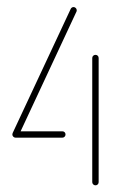

<svg xmlns="http://www.w3.org/2000/svg" viewBox="-20 -539 327 558"><path d="M170.4 -148.1Q170.4 -144.4 167.8 -141.7Q165.2 -138.9 161.1 -138.9H25.6Q21.9 -138.9 19.1 -141.7Q16.3 -144.4 16.3 -148.1Q16.3 -152.2 19.1 -154.8Q21.9 -157.4 25.6 -157.4H161.1Q165.2 -157.4 167.8 -154.8Q170.4 -152.2 170.4 -148.1ZM257.4 -379.6Q261.5 -379.6 264.1 -377Q266.7 -374.4 266.7 -370.4V-9.6Q266.7 -5.9 264.1 -3.1Q261.5 -0.4 257.4 -0.4Q253.7 -0.4 250.9 -3.1Q248.1 -5.9 248.1 -9.6V-370.4Q248.1 -374.4 250.9 -377Q253.7 -379.6 257.4 -379.6ZM25.2 -138.9Q21.5 -138.9 18.7 -141.7Q15.9 -144.4 15.9 -148.1Q15.9 -149.3 16.7 -152.2L185.6 -513.3Q186.7 -515.6 188.9 -517Q191.1 -518.5 193.7 -518.5Q197.4 -518.5 200.2 -515.7Q203 -513 203 -509.3Q203 -506.3 202.2 -505.2L33.7 -144.1Q32.6 -141.9 30.2 -140.4Q27.8 -138.9 25.2 -138.9Z"/></svg>

Font: 26F Galaxy Hebrew Hairline
Style: Regular
Weight: 50
Designer: C₂₉H₂₅N₃O₅
Version: Version 1.000